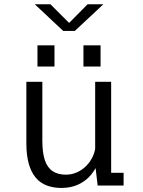

<svg xmlns="http://www.w3.org/2000/svg" viewBox="-20 -894 690 925"><path d="M275.5 11.5Q236.5 11.5 205 -0.5Q173.5 -12.5 151.8 -38.5Q130 -64.5 118.5 -105.5Q107 -146.5 107 -204.5V-500H184V-216Q184 -158 196.2 -122Q208.5 -86 233.8 -69.2Q259 -52.5 298 -52.5Q325.5 -52.5 350.8 -63.8Q376 -75 395.8 -95Q415.5 -115 427.5 -141.2Q439.5 -167.5 441 -198L467.5 -192Q467.5 -153 455 -116.8Q442.5 -80.5 418.2 -51.5Q394 -22.5 358.2 -5.5Q322.5 11.5 275.5 11.5ZM450.5 0 438.5 -101.5V-500H515.5V-40.5L497.5 -61.5H575.5V0ZM160.5 -675.5H242.5V-573.5H160.5ZM382 -675.5H464.5V-573.5H382ZM147.5 -873.5H223L313 -783.5L402 -873.5H478L340.5 -745H284.5Z"/></svg>

Font: Trispace Thin Light
Style: Regular
Weight: 300
Version: Version 1.210